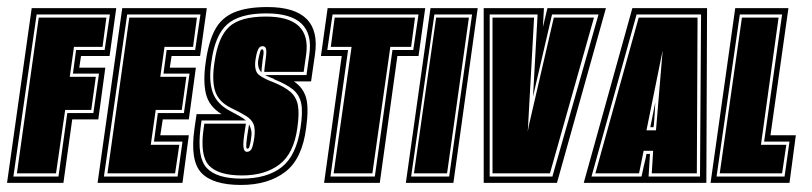

<svg xmlns="http://www.w3.org/2000/svg" viewBox="-49 -519 2306 545"><path d="M-29 0 41 -496H281L262 -360H181L176 -327H250L230 -180H156L131 0ZM-11 -18H117L142 -198H216L232 -310H158L167 -377H248L263 -478H55ZM-1 -27 61 -469H253L242 -386H161L149 -301H223L210 -207H136L110 -27Z M228 0 298 -496H538L519 -360H438L433 -327H507L487 -180H413L406 -135H487L469 0ZM246 -18H455L469 -117H388L399 -198H473L489 -310H415L424 -377H505L520 -478H312ZM256 -27 318 -469H510L499 -386H418L406 -301H480L467 -207H393L379 -108H460L448 -27Z M635 6Q555 6 522.5 -28.5Q490 -63 503 -154L509 -195H580Q544 -217 535.5 -253Q527 -289 535 -343Q543 -401 561.5 -435Q580 -469 616 -484Q652 -499 710 -499Q865 -499 845 -364L834 -288H785Q811 -271 819.5 -242.5Q828 -214 820 -156Q809 -68 760.5 -31Q712 6 635 6ZM637 -12Q709 -12 750.5 -44.5Q792 -77 804 -156Q811 -201 806 -225.5Q801 -250 782.5 -265Q764 -280 729 -294V-295L721 -298L712 -302Q708 -303 704 -306H821L829 -364Q846 -481 707 -481Q631 -481 596 -450Q561 -419 551 -343Q543 -291 554.5 -257.5Q566 -224 604 -204Q619 -196 630 -190Q641 -184 649 -177H523L520 -154Q510 -72 538 -42Q566 -12 637 -12ZM638 -21Q571 -21 544.5 -49Q518 -77 529 -154L531 -168H649L644 -135Q640 -106 643 -97Q645 -88 652 -88Q660 -88 665 -96Q667 -100 669 -108Q671 -116 673 -129Q676 -154 670.5 -167Q665 -180 650 -189.5Q635 -199 608 -212Q571 -230 561.5 -261Q552 -292 560 -343Q570 -414 601.5 -443Q633 -472 706 -472Q835 -472 820 -364L813 -315H701L702 -326Q704 -342 705.5 -353.5Q707 -365 707 -373Q707 -388 696 -388Q687 -388 682.5 -376Q678 -364 676 -348Q672 -317 686.5 -306Q701 -295 726 -286Q758 -273 775 -258.5Q792 -244 796.5 -220.5Q801 -197 795 -156Q785 -83 744 -52Q703 -21 638 -21ZM693 -314Q681 -326 684 -348Q685 -355 686.5 -360.5Q688 -366 689 -370Q691 -379 695 -379Q700 -379 699 -366Q698 -359 696.5 -349Q695 -339 694 -326ZM653 -97Q650 -97 650 -104Q650 -107 650.5 -114.5Q651 -122 653 -135L658 -166Q662 -158 664 -149.5Q666 -141 664 -129Q663 -119 661.5 -112.5Q660 -106 659 -103Q658 -97 653 -97Z M871 0 921 -360H862L881 -496H1158L1139 -360H1079L1029 0ZM889 -18H1015L1065 -377H1124L1139 -478H895L880 -377H939ZM898 -27 949 -386H890L901 -469H1129L1118 -386H1059L1008 -27Z M1103 0 1173 -496H1307L1238 0ZM1118 -18H1226L1291 -478H1184ZM1126 -27 1189 -469H1282L1220 -27Z M1324 0V-496H1495L1492 -442L1505 -496H1671L1532 0ZM1341 -18H1519L1650 -478H1518L1464 -245L1477 -478H1341ZM1349 -27V-469H1467L1450 -162L1449 -145L1452 -162L1523 -469H1637L1512 -27Z M1608 0 1746 -496H1958L1956 0ZM1630 -18H1772L1779 -50Q1781 -58 1783 -66.5Q1785 -75 1786 -82H1796L1792 -18H1938L1941 -478H1758ZM1641 -27 1764 -469H1931L1929 -27H1801L1805 -91H1778L1765 -27ZM1786 -149H1813L1832 -376ZM1797 -158 1811 -228Q1811 -222 1810 -206.5Q1809 -191 1808 -176.5Q1807 -162 1806 -158Z M1968 0 2038 -496H2189L2138 -135H2210L2192 0ZM1985 -18H2178L2192 -117H2120L2171 -478H2051ZM1994 -27 2057 -469H2161L2111 -108H2183L2171 -27Z"/></svg>

Font: Alumni Sans Collegiate One SC
Style: Italic
Weight: 400
Italic angle: -8°
Designer: Robert E. Leuschke
Foundry: Robert E. Leuschke
Version: Version 1.100